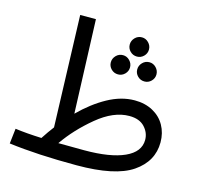

<svg xmlns="http://www.w3.org/2000/svg" viewBox="-105 -828 998 955"><g transform="rotate(15 394.0 -350.5)"><path d="M743 -205Q743 -107 655 -47Q567 13 369 13Q165 13 20 -6L29 -84Q88 -76 165 -73Q189 -110 212 -140L193 -714H274L292 -232Q357 -297 427 -335.5Q497 -374 566 -374Q619 -374 659.5 -352Q700 -330 721.5 -291.5Q743 -253 743 -205ZM666 -197Q666 -234 639 -263Q612 -292 560 -292Q479 -292 394 -221.5Q309 -151 253 -70Q294 -69 387 -69Q520 -69 593 -102Q666 -135 666 -197ZM469 -636Q469 -656 483.5 -671Q498 -686 519 -686Q539 -686 553.5 -671Q568 -656 568 -636Q568 -616 553.5 -601.5Q539 -587 519 -587Q498 -587 483.5 -601.5Q469 -616 469 -636ZM401 -526Q401 -546 415.5 -561Q430 -576 451 -576Q471 -576 485.5 -561Q500 -546 500 -526Q500 -506 485.5 -491.5Q471 -477 451 -477Q430 -477 415.5 -491.5Q401 -506 401 -526ZM537 -526Q537 -546 551.5 -561Q566 -576 587 -576Q607 -576 621.5 -561Q636 -546 636 -526Q636 -506 621.5 -491.5Q607 -477 587 -477Q566 -477 551.5 -491.5Q537 -506 537 -526Z"/></g></svg>

Font: Noto Sans Arabic
Style: Regular
Weight: 400
Designer: Nadine Chahine
Foundry: Monotype Imaging Inc.
Version: Version 1.001